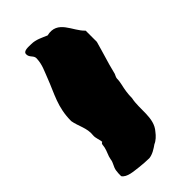

<svg xmlns="http://www.w3.org/2000/svg" viewBox="-36 -629 849 849"><g transform="rotate(45 388.0 -205.0)"><path d="M24 -165C24 -149 20 -117 40 -117C62 -117 66 -138 86 -137C125 -135 147 -122 182 -109C253 -82 303 -49 390 -49C427 -55 461 -78 502 -73C519 -71 538 -81 552 -81C553 -71 569 -73 576 -71C596 -67 613 -56 632 -53C652 -51 664 -38 684 -35C696 -33 706 -33 718 -33C741 -48 742 -88 746 -117C748 -135 750 -159 750 -177C748 -199 734 -220 722 -237C716 -252 701 -268 686 -279C639 -321 566 -298 508 -311C481 -311 458 -315 432 -321C422 -323 412 -325 400 -325C394 -325 385 -330 378 -333L332 -345L264 -365L222 -377H152C114 -335 29 -323 48 -243C38 -219 24 -194 24 -165Z"/></g></svg>

Font: Camosport
Style: Regular
Weight: 400
Version: Version 001.000